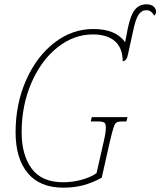

<svg xmlns="http://www.w3.org/2000/svg" viewBox="-20 -857 741 887"><path d="M52 -246Q52 -377 100.5 -486.5Q149 -596 231 -659.5Q313 -723 411 -723Q515 -723 558 -662L570 -724Q583 -787 603 -812Q623 -837 657 -837Q679 -837 690 -826.5Q701 -816 701 -804Q701 -791 692 -785Q679 -810 656 -810Q634 -810 620 -789Q606 -768 595 -714L572 -609Q566 -575 547 -574Q546 -637 510 -667.5Q474 -698 409 -698Q321 -698 245.5 -638Q170 -578 125 -474Q80 -370 80 -246Q80 -141 126.5 -78Q173 -15 272 -15Q315 -15 357 -26.5Q399 -38 426 -57L460 -207Q469 -245 469 -267Q469 -286 461.5 -291Q454 -296 428 -296H399L404 -316H569L564 -296H546Q527 -296 519 -291.5Q511 -287 505 -269Q499 -251 488 -205L450 -36Q406 -12 364 -1Q322 10 273 10Q164 10 108 -57.5Q52 -125 52 -246Z"/></svg>

Font: Noto Serif NarrowThin
Style: Italic
Weight: 250
Width: 4
Italic angle: -12°
Designer: Monotype Design Team
Foundry: Monotype Imaging Inc.
Version: Version 1.001